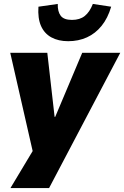

<svg xmlns="http://www.w3.org/2000/svg" viewBox="-20 -774 630 974"><path d="M33 180 156 -25 157 42 32 -506H220L257 -181H260L397 -506H590L229 180ZM326 -565Q276 -565 240.5 -584.5Q205 -604 188 -642.5Q171 -681 175 -740L273 -754Q272 -715 288 -694Q304 -673 345 -673Q385 -673 410 -693Q435 -713 451 -754L544 -740Q527 -682 495.5 -643Q464 -604 421 -584.5Q378 -565 326 -565Z"/></svg>

Font: Nunito Sans 7pt SemiCondensed Black
Style: Italic
Weight: 900
Width: 4
Italic angle: -9°
Designer: Vernon Adams
Foundry: Vernon Adams
Version: Version 3.101;gftools[0.9.27]